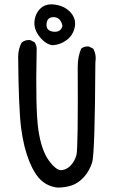

<svg xmlns="http://www.w3.org/2000/svg" viewBox="-20 -846 540 872"><path d="M242.2 5.9Q201.2 2 169.9 -24.4Q138.7 -50.8 113.3 -112.8Q87.9 -174.8 76.2 -262.7Q64.5 -350.6 62.5 -587.9Q62.5 -623 78.1 -652.3Q93.8 -666 117.2 -664.1L136.7 -654.3Q148.4 -638.7 146.5 -617.2Q140.6 -348.6 154.3 -255.9Q168 -163.1 202.1 -116.7Q236.3 -70.3 260.3 -73.2Q284.2 -76.2 301.8 -95.2Q319.3 -114.3 327.1 -141.6Q335 -168.9 333 -543.9Q333 -587.9 348.6 -625Q362.3 -636.7 383.8 -634.8L403.3 -625Q418.9 -597.7 413.1 -561.5Q411.1 -147.5 398.4 -107.9Q385.7 -68.4 360.4 -41Q335 -13.7 305.7 -3.9Q276.4 5.9 242.2 5.9ZM218.8 -640.6Q187.5 -644.5 160.2 -678.7Q132.8 -712.9 136.7 -750Q140.6 -787.1 166 -809.6Q191.4 -832 234.9 -824.2Q278.3 -816.4 302.7 -787.1Q327.1 -757.8 319.3 -721.7Q311.5 -685.5 282.7 -664.1Q253.9 -642.6 218.8 -640.6ZM263.7 -728.5Q255.9 -766.6 225.1 -768.1Q194.3 -769.5 191.4 -737.8Q188.5 -706.1 222.2 -702.1Q255.9 -698.2 263.7 -728.5Z"/></svg>

Font: JasonHandwriting4
Style: Regular
Weight: 400
Version: Version 1.01.21